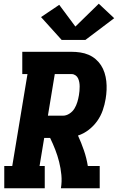

<svg xmlns="http://www.w3.org/2000/svg" viewBox="-20 -1014 640 1034"><path d="M3 0V-120H46L128 -615H100V-735H366Q389 -735 412.5 -731.5Q436 -728 457 -719Q478 -710 495 -695.5Q512 -681 524 -662.5Q536 -644 543 -622Q550 -600 552.5 -577Q555 -554 554 -530Q553 -506 549 -482Q544 -451 533.5 -420.5Q523 -390 504 -363Q485 -336 458 -315Q431 -294 400 -284Q418 -245 432 -204Q446 -163 453 -120H517V0H308Q314 -36 310.5 -72Q307 -108 298.5 -142Q290 -176 277.5 -208Q265 -240 250 -271H218L193 -120H221V0ZM238 -391H319Q337 -391 354 -402Q371 -413 381 -429.5Q391 -446 396.5 -464.5Q402 -483 405 -501Q407 -512 408 -524Q409 -536 409 -548Q409 -560 407 -571Q405 -582 400.5 -592Q396 -602 386.5 -608.5Q377 -615 366 -615H275ZM440 -799H312L201 -922L299 -988L386 -871L512 -994L595 -916Z"/></svg>

Font: Iosevka Curly Slab HvExObl
Style: Regular
Weight: 900
Width: 7
Italic angle: -9°
Monospace: yes
Designer: Belleve Invis
Foundry: Belleve Invis
Version: Version 11.1.0; ttfautohint (v1.8.3)